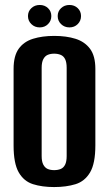

<svg xmlns="http://www.w3.org/2000/svg" viewBox="-20 -745 441 777"><path d="M198.9 12Q150.4 12 113.4 0.3Q76.4 -11.5 55.7 -47.6Q35 -83.8 35 -156.1V-466.3Q35 -518.8 55.7 -547.7Q76.4 -576.5 113.7 -588.1Q151 -599.7 199.5 -599.7Q248.4 -599.7 285.7 -588Q323 -576.2 344.5 -547.4Q365.9 -518.5 365.9 -466.3V-156.8Q365.9 -83.5 344.5 -47.3Q323 -11.1 285.6 0.4Q248.1 12 198.9 12ZM199.2 -56.5Q214.1 -56.5 225.7 -61.2Q237.2 -66 243.5 -78.6Q249.8 -91.1 249.8 -113.5V-470.8Q249.8 -493.1 243.5 -505.7Q237.2 -518.3 225.5 -523Q213.8 -527.8 199.2 -527.8Q184.3 -527.8 173.1 -523Q162 -518.3 155.3 -505.7Q148.6 -493.1 148.6 -470.8V-113.5Q148.6 -91.1 155.3 -78.6Q162 -66 173.1 -61.2Q184.3 -56.5 199.2 -56.5ZM140.8 -634.1Q120.5 -634.1 106.9 -647.5Q93.2 -660.8 93.2 -680Q93.2 -699.2 106.9 -712Q120.5 -724.9 140.8 -724.9Q161 -724.9 174.4 -712Q187.7 -699.2 187.7 -680Q187.7 -660.8 174.4 -647.5Q161 -634.1 140.8 -634.1ZM261 -634.1Q240.8 -634.1 227.1 -647.5Q213.5 -660.8 213.5 -680Q213.5 -699.2 227.1 -712Q240.8 -724.9 261 -724.9Q281.3 -724.9 294.6 -712Q307.9 -699.2 307.9 -680Q307.9 -660.8 294.6 -647.5Q281.3 -634.1 261 -634.1Z"/></svg>

Font: Alumni Sans Thin
Style: Regular
Weight: 100
Designer: Robert E. Leuschke
Foundry: Robert E. Leuschke
Version: Version 1.018